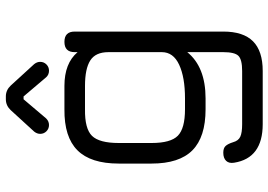

<svg xmlns="http://www.w3.org/2000/svg" viewBox="-154 -586 939 672"><g transform="rotate(-90 316.0 -249.5)"><path d="M184 -579Q184 -590 192 -600L267 -682Q283 -699 305 -699H315Q337 -699 353 -682L428 -600Q436 -590 436 -579Q436 -566 427 -557Q418 -548 405 -548Q391 -548 382 -558L315 -637H305L238 -558Q228 -548 215 -548Q202 -548 193 -557Q184 -566 184 -579ZM270 0Q173 0 126.5 -46Q80 -92 80 -189V-304Q80 -402 126.5 -448.5Q173 -495 270 -494H352Q431 -494 470 -448V-458Q470 -494 506 -494Q542 -494 542 -458V62Q542 132 508 166Q474 200 404 200H218Q99 200 83 100Q80 82 89.5 72Q99 62 118 62Q134 62 141.5 70Q149 78 155 97Q160 115 174 121.5Q188 128 218 128H404Q444 128 457 115Q470 102 470 62V-64Q418 0 308 0ZM270 -72H308Q382 -72 426 -92.5Q470 -113 470 -153V-340Q470 -385 441 -403.5Q412 -422 352 -422H270Q202 -423 177 -397.5Q152 -372 152 -304V-189Q152 -122 177.5 -97Q203 -72 270 -72Z"/></g></svg>

Font: Jura SemiBold
Style: Regular
Weight: 600
Designer: Daniel Johnson, Alexei Vanyashin
Foundry: Daniel Johnson
Version: Version 5.103